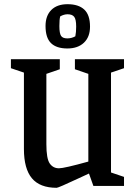

<svg xmlns="http://www.w3.org/2000/svg" viewBox="-20 -886 649 915"><path d="M94 -176V-540L32 -561V-604H265V-556L201 -534V-199Q201 -130 217 -107Q233 -84 261 -84Q286 -84 401 -116V-534L337 -556V-604H571V-561L509 -540V-64L571 -43V0H425L404 -59L352 -35Q258 9 250 9Q170 9 132 -36.5Q94 -82 94 -176ZM197 -762Q197 -811 224.5 -838.5Q252 -866 302 -866Q354 -866 381.5 -840.5Q409 -815 409 -759Q409 -710 380 -682.5Q351 -655 301 -655Q249 -655 223 -680.5Q197 -706 197 -762ZM339 -713Q343 -733 343 -759Q343 -794 333.5 -806Q324 -818 302 -818Q285 -818 267 -808Q263 -795 263 -762Q263 -727 271 -715Q279 -703 301 -703Q321 -703 339 -713Z"/></svg>

Font: Grenze Medium
Style: Regular
Weight: 500
Designer: Renata Polastri
Foundry: Omnibus-Type
Version: Version 1.002; ttfautohint (v1.8)